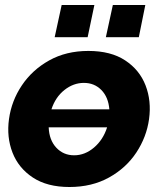

<svg xmlns="http://www.w3.org/2000/svg" viewBox="-20 -739 649 769"><path d="M258 10Q169 10 111.5 -28Q54 -66 30 -128Q6 -190 16 -262Q26 -335 67.5 -397Q109 -459 177 -497Q245 -535 334 -535Q424 -535 481.5 -497Q539 -459 563 -397Q587 -335 577 -262Q567 -190 526 -128Q485 -66 416.5 -28Q348 10 258 10ZM316 -407Q274 -407 238 -378.5Q202 -350 186 -301H418Q414 -350 386 -378.5Q358 -407 316 -407ZM277 -117Q320 -117 356.5 -148Q393 -179 409 -229H175Q177 -178 205.5 -147.5Q234 -117 277 -117ZM199 -590 227 -719H358L331 -590ZM404 -590 432 -719H562L536 -590Z"/></svg>

Font: Raleway ExtraBold
Style: Italic
Weight: 800
Italic angle: -12°
Designer: Matt McInerney, Pablo Impallari, Rodrigo Fuenzalida
Foundry: Matt McInerney, Pablo Impallari, Rodrigo Fuenzalida
Version: Version 4.026